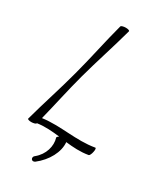

<svg xmlns="http://www.w3.org/2000/svg" viewBox="-248 -905 1043 1220"><g transform="rotate(30 273.5 -295.0)"><path d="M225 215C296 160 340 79 333 9C387 15 440 19 498 9C503 8 511 -7 514 -24C518 -41 516 -54 511 -53C378 -30 255 -64 123 -46C153 -164 177 -282 209 -400C245 -533 290 -667 326 -800C328 -805 315 -810 298 -810C281 -810 265 -805 263 -800C227 -667 201 -533 165 -400C130 -267 85 -133 49 0C47 5 59 10 76 10C93 10 109 5 111 0L112 -2C169 -10 223 -5 276 1C267 7 262 13 263 16C280 71 261 140 206 185C196 191 193 204 198 212C203 221 215 222 225 215Z"/></g></svg>

Font: Nupuram ExtraLight Oblique
Style: Regular
Weight: 200
Designer: Santhosh Thottingal (santhosh.thottingal@gmail.com)
Foundry: SMC
Version: Version 1.000